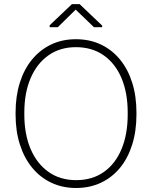

<svg xmlns="http://www.w3.org/2000/svg" viewBox="-20 -914 751 944"><path d="M354 10.3Q287.1 10.3 232.4 -15.6Q177.7 -41.5 138.4 -89.1Q99.1 -136.7 77.9 -203.1Q56.6 -269.5 56.6 -351.1V-359.9Q56.6 -441.4 77.6 -507.8Q98.6 -574.2 137.9 -621.8Q177.2 -669.4 231.7 -695.3Q286.1 -721.2 353 -721.2Q420.9 -721.2 475.6 -695.3Q530.3 -669.4 569.6 -621.8Q608.9 -574.2 629.9 -507.8Q650.9 -441.4 650.9 -359.9V-351.1Q650.9 -269.5 629.9 -202.9Q608.9 -136.2 570.1 -88.9Q531.2 -41.5 476.3 -15.6Q421.4 10.3 354 10.3ZM354 -28.3Q433.6 -28.3 490.5 -68.4Q547.4 -108.4 577.6 -181.2Q607.9 -253.9 607.9 -351.1V-360.8Q607.9 -457.5 577.4 -529.8Q546.9 -602.1 489.7 -642.1Q432.6 -682.1 353 -682.1Q275.4 -682.1 218.5 -642.1Q161.6 -602.1 130.6 -529.8Q99.6 -457.5 99.6 -360.8V-351.1Q99.6 -253.9 130.6 -181.4Q161.6 -108.9 218.8 -68.6Q275.9 -28.3 354 -28.3ZM224.1 -780.3V-789.6L333.5 -893.6H371.6L482.4 -788.1V-780.3H441.9L352.1 -866.7L264.2 -780.3Z"/></svg>

Font: Roboto Slab ExtraLight
Style: Regular
Weight: 250
Designer: Google
Version: Version 2.000; ttfautohint (v1.8.1.43-b0c9)